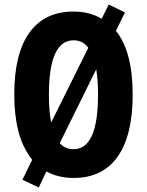

<svg xmlns="http://www.w3.org/2000/svg" viewBox="-20 -776 649 848"><path d="M566 -358Q566 -178 499.5 -84Q433 10 305 10Q237 10 185 -19L151 52L79 18L122 -70Q78 -128 60.5 -198.5Q43 -269 43 -359Q43 -539 110 -632Q177 -725 305 -725Q376 -725 429 -693L460 -756L532 -721L492 -640Q566 -548 566 -358ZM196 -358Q196 -285 206 -235L370 -565Q346 -598 305 -598Q196 -598 196 -358ZM413 -358Q413 -423 405 -470L244 -144Q267 -117 305 -117Q413 -117 413 -358Z"/></svg>

Font: Noto Sans Telugu ExtraCondensed ExtraBold
Style: Regular
Weight: 800
Width: 2
Designer: Jelle Bosma - Monotype Design Team
Foundry: Monotype Imaging Inc.
Version: Version 2.005; ttfautohint (v1.8.4.7-5d5b)